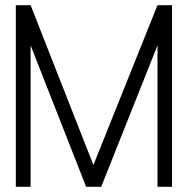

<svg xmlns="http://www.w3.org/2000/svg" viewBox="-20 -720 726 740"><path d="M98 -700H41V0H98V-545L312 0H370L587 -545V0H643V-700H587L340 -84Z"/></svg>

Font: AdventPro_ExpandedRegular
Style: ExpandedRegular
Weight: 400
Width: 7
Designer: VivaRado, Andreas Kalpakidis
Foundry: VivaRado, Andreas Kalpakidis
Version: Version 3.000